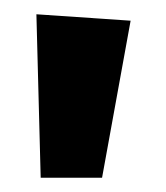

<svg xmlns="http://www.w3.org/2000/svg" viewBox="-20 -845 233 269"><path d="M31 -825 163 -816 123 -596H37Z"/></svg>

Font: Fira Sans Extra Condensed SemiBold
Style: Regular
Weight: 600
Width: 1
Designer: Carrois Corporate & Edenspiekermann AG
Foundry: Carrois Corporate GbR & Edenspiekermann AG
Version: Version 4.203